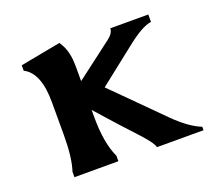

<svg xmlns="http://www.w3.org/2000/svg" viewBox="-93 -616 800 731"><g transform="rotate(-20 307.5 -250.0)"><path d="M241 -189Q241 -84 270 -22V0H92V-22Q109 -73 109 -164V-298Q109 -417 49 -447V-469L213 -500L224 -481Q241 -447 241 -395V-335L391 -449Q414 -467 414 -486H568V-456Q530 -451 463 -397L317 -282L507 -92Q566 -33 615 -14V0H426Q426 -13 386 -58Q328 -120 241 -218Z"/></g></svg>

Font: Asul
Style: Bold
Weight: 700
Designer: Mariela Monsalve
Foundry: Mariela Monsalve
Version: Version 1.002